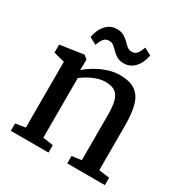

<svg xmlns="http://www.w3.org/2000/svg" viewBox="-176 -908 1002 1046"><g transform="rotate(30 324.5 -385.0)"><path d="M99 -56V-470L30 -488V-538.5L172.5 -559.5H178.5L199.5 -542.5V-501.5L198.5 -475Q219.5 -494.5 252.2 -514.2Q285 -534 323.8 -547.2Q362.5 -560.5 401.5 -560.5Q463 -560.5 498 -536.8Q533 -513 547.2 -463.5Q561.5 -414 561.5 -337V-55L628.5 -46.5V0H392V-46.5L452 -55V-335.5Q452 -388 444 -422Q436 -456 414.5 -472.5Q393 -489 352 -489Q325.5 -489 299.2 -480.2Q273 -471.5 249.8 -458.2Q226.5 -445 209 -431.5V-56L274 -46.5V0H37V-46.5ZM157.5 -660Q167.5 -711.5 195 -740.5Q222.5 -769.5 262 -769.5Q289 -769.5 306.2 -759.2Q323.5 -749 336.5 -735.8Q349.5 -722.5 362 -712.2Q374.5 -702 390 -702Q411.5 -701.5 423.8 -717Q436 -732.5 444.5 -759L489.5 -735Q480 -684.5 452.2 -655Q424.5 -625.5 384.5 -625.5Q358.5 -625.5 341.5 -635.8Q324.5 -646 311.8 -659.2Q299 -672.5 286.2 -682.8Q273.5 -693 256.5 -693Q235 -693 222.8 -677.8Q210.5 -662.5 202 -636Z"/></g></svg>

Font: Merriweather 36pt Medium
Style: Regular
Weight: 500
Version: Version 2.100